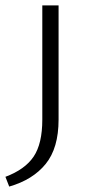

<svg xmlns="http://www.w3.org/2000/svg" viewBox="-57 -485 335 708"><path d="M-37 167Q35 140 67 92.5Q99 45 99 -44V-465H159V-44Q159 61 111.5 119.5Q64 178 -23 203Z"/></svg>

Font: Ysabeau SC Semilight
Style: Regular
Weight: 300
Designer: Christian Thalmann (Catharsis Fonts)
Version: Version 0.003